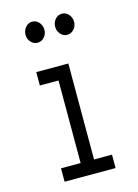

<svg xmlns="http://www.w3.org/2000/svg" viewBox="-104 -717 557 775"><g transform="rotate(-15 175.0 -329.0)"><path d="M68 0V-56H150V-401H72V-457H206V-56H281V0ZM108 -570Q92 -570 80.5 -583Q69 -596 69 -613Q69 -631 80.5 -644.5Q92 -658 108 -658Q125 -658 136.5 -645Q148 -632 148 -613Q148 -596 136.5 -583Q125 -570 108 -570ZM232 -570Q216 -570 204.5 -583Q193 -596 193 -613Q193 -632 204.5 -645Q216 -658 232 -658Q249 -658 260.5 -645Q272 -632 272 -613Q272 -596 260.5 -583Q249 -570 232 -570Z"/></g></svg>

Font: Inconsolata ExtraCondensed
Style: Regular
Weight: 400
Width: 2
Monospace: yes
Designer: Raph Levien, Cyreal, Brenton Simpson
Foundry: Raph Levien, Cyreal, Google
Version: Version 3.000; ttfautohint (v1.8.2.53-6de2)